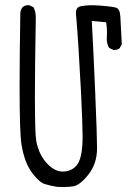

<svg xmlns="http://www.w3.org/2000/svg" viewBox="-20 -749 540 765"><path d="M58.1 -406.2Q58.1 -215.8 65.9 -171.4Q78.1 -100.1 107.4 -61Q135.7 -22.9 158.7 -15.6Q183.1 -8.3 208 -4.4Q218.8 -3.9 234.9 -3.9Q251 -3.9 270.5 -6.3Q297.4 -9.8 332 -53.2Q366.7 -96.7 366.7 -158.7Q366.7 -205.6 359.4 -379.4Q352.1 -553.2 345.7 -665.5L402.8 -660.2L403.8 -653.8Q406.2 -636.2 406.2 -622.6Q406.2 -608.9 405.8 -602.8Q405.3 -596.7 405.3 -593.3Q405.3 -574.2 415 -558.1L431.2 -550.3Q433.1 -549.8 434.6 -549.8Q448.2 -549.8 457 -557.1L465.3 -573.2L459.5 -683.1Q458 -714.4 441.4 -718.8Q419.4 -724.1 374.5 -727.1Q359.9 -728 353.3 -728Q346.7 -728 340.1 -728Q333.5 -728 322.5 -727.1Q311.5 -726.1 302.7 -724.4Q293.9 -722.7 289.1 -717.8Q282.7 -711.4 282.7 -697.8Q282.7 -695.8 282.7 -693.8Q292 -589.8 302.7 -383.8Q309.1 -252 309.1 -204.6Q309.1 -127 290 -96.7Q274.4 -72.3 243.2 -66.4Q236.8 -65.4 230.5 -65.4Q198.2 -65.4 168.9 -96.2Q134.8 -131.8 124.5 -187Q119.1 -216.8 119.1 -365.7Q119.1 -482.9 122.6 -673.8V-674.3Q122.6 -677.7 122.6 -681.2Q122.6 -702.6 113.3 -720.2L97.2 -728Q95.2 -728.5 93.8 -728.5Q79.6 -728.5 70.3 -720.7Q62.5 -711.4 61 -698.7Q58.1 -524.4 58.1 -406.2Z"/></svg>

Font: NaikaiFont
Style: Light
Weight: 300
Version: Version 1.89